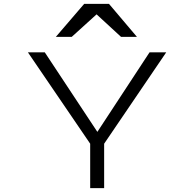

<svg xmlns="http://www.w3.org/2000/svg" viewBox="-20 -970 1000 990"><path d="M837 -700H751L482 -290L211 -700H124L445 -229V0H517V-229ZM268 -780H350L478 -896L604 -780H686L542 -950H414Z"/></svg>

Font: altertype_V2
Style: Regular
Weight: 400
Designer: Simon Renaud
Version: Version 2.001;Glyphs 3.1.2 (3151)